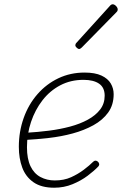

<svg xmlns="http://www.w3.org/2000/svg" viewBox="-20 -858 570 897"><path d="M233 19Q173 19 136.5 -6.5Q100 -32 84 -75Q68 -118 68 -172Q68 -243 90.5 -306.5Q113 -370 155 -418Q197 -466 253 -492.5Q309 -519 375 -519Q424 -519 454 -505Q484 -491 497.5 -468Q511 -445 511 -418Q511 -368 485.5 -332.5Q460 -297 416.5 -273Q373 -249 319.5 -234.5Q266 -220 208.5 -213.5Q151 -207 96 -204L106 -238Q157 -241 208.5 -247.5Q260 -254 307 -266.5Q354 -279 390.5 -299Q427 -319 448 -346.5Q469 -374 469 -411Q469 -449 443 -467Q417 -485 370 -485Q310 -485 261.5 -459.5Q213 -434 178.5 -389.5Q144 -345 125 -288.5Q106 -232 106 -170Q106 -116 122.5 -81.5Q139 -47 169 -31Q199 -15 236 -15Q279 -15 312 -30Q345 -45 371.5 -65Q398 -85 416 -103Q422 -108 427 -107.5Q432 -107 437 -103Q441 -100 443 -93.5Q445 -87 439 -80Q420 -60 389.5 -37Q359 -14 319 2.5Q279 19 233 19ZM349 -629Q345 -629 338.5 -635Q332 -641 332 -646Q332 -649 333 -652Q334 -655 338 -659L492 -829Q496 -834 499.5 -836Q503 -838 507 -838Q512 -838 517.5 -834Q523 -830 526.5 -824.5Q530 -819 530 -814Q530 -811 529 -808Q528 -805 524 -801L362 -636Q355 -629 349 -629Z"/></svg>

Font: Playwrite CO Thin
Style: Regular
Weight: 250
Version: Version 1.002